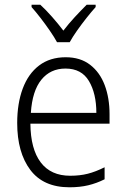

<svg xmlns="http://www.w3.org/2000/svg" viewBox="-20 -785 536 815"><path d="M259 -542Q321 -542 362.5 -510Q404 -478 424.5 -423.5Q445 -369 445 -300V-260H109Q110 -152 153 -95.5Q196 -39 278 -39Q319 -39 352.5 -47.5Q386 -56 424 -75V-24Q390 -7 354.5 1.5Q319 10 275 10Q164 10 108.5 -64Q53 -138 53 -263Q53 -346 76.5 -409Q100 -472 146 -507Q192 -542 259 -542ZM258 -494Q194 -494 155.5 -446.5Q117 -399 111 -306H389Q389 -388 357.5 -441Q326 -494 258 -494ZM222 -606Q210 -628 191 -655.5Q172 -683 151.5 -709.5Q131 -736 114 -755V-765H151Q175 -743 201 -713.5Q227 -684 249 -655Q272 -685 297 -712Q322 -739 348 -765H386V-755Q368 -735 347 -708.5Q326 -682 307 -655Q288 -628 276 -606Z"/></svg>

Font: Noto Sans Sinhala UI SemiCondensed Light
Style: Regular
Weight: 300
Width: 4
Designer: Jelle Bosma - Monotype Design Team
Foundry: Monotype Imaging Inc.
Version: Version 2.006; ttfautohint (v1.8.4.7-5d5b)